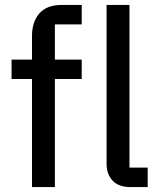

<svg xmlns="http://www.w3.org/2000/svg" viewBox="-20 -760 649 780"><path d="M110 -439H27V-518H110V-614Q110 -671 140 -705.5Q170 -740 231 -740H312V-661H203V-518H312V-439H203V0H110ZM510 0Q462 0 437.5 -26Q413 -52 413 -95V-740H506V-79H580V0Z"/></svg>

Font: IBM Plex Sans Devanagari Text
Style: Regular
Weight: 450
Designer: Mike Abbink, Paul van der Laan, Pieter van Rosmalen, Erin McLaughlin
Foundry: Bold Monday
Version: Version 1.1